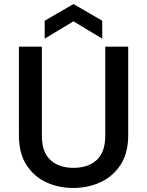

<svg xmlns="http://www.w3.org/2000/svg" viewBox="-20 -927 730 954"><path d="M74 -695H188V-252Q188 -171 230.5 -132Q273 -93 345 -93Q418 -93 460.5 -132Q503 -171 503 -252V-695H617V-254Q617 -166 579 -108Q541 -50 479 -21.5Q417 7 344 7Q271 7 209.5 -21.5Q148 -50 111 -108Q74 -166 74 -254ZM488 -735 345 -821 202 -735V-824L345 -907L488 -824Z"/></svg>

Font: Poppins Medium
Style: Regular
Weight: 500
Designer: Ninad Kale (Devanagari), Jonny Pinhorn (Latin)
Version: Version 5.002